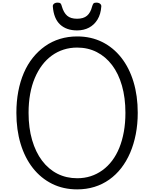

<svg xmlns="http://www.w3.org/2000/svg" viewBox="-20 -1426 1175 1465"><path d="M569 19Q463 19 377.5 -23.5Q292 -66 231 -143.5Q170 -221 137.5 -328Q105 -435 105 -565Q105 -652 119.5 -728.5Q134 -805 162 -870Q190 -935 231 -986Q272 -1037 323.5 -1073.5Q375 -1110 437 -1129Q499 -1148 569 -1148Q674 -1148 759 -1106Q844 -1064 905 -986.5Q966 -909 998.5 -802Q1031 -695 1031 -565Q1031 -479 1016 -402Q1001 -325 973 -260Q945 -195 905 -143.5Q865 -92 813.5 -55.5Q762 -19 700.5 0Q639 19 569 19ZM569 -66Q624 -66 672 -81.5Q720 -97 761.5 -127Q803 -157 835.5 -200Q868 -243 890.5 -298.5Q913 -354 925 -421Q937 -488 937 -565Q937 -680 910.5 -772.5Q884 -865 835 -929.5Q786 -994 718.5 -1028.5Q651 -1063 569 -1063Q514 -1063 465.5 -1047.5Q417 -1032 375.5 -1002Q334 -972 301.5 -929Q269 -886 245.5 -830.5Q222 -775 210 -708.5Q198 -642 198 -565Q198 -450 225 -357.5Q252 -265 301 -200Q350 -135 418 -100.5Q486 -66 569 -66ZM568 -1194Q487 -1194 438.5 -1239Q390 -1284 383 -1377Q382 -1389 392 -1397.5Q402 -1406 421 -1406Q437 -1406 443 -1398.5Q449 -1391 452 -1377Q466 -1329 492.5 -1306Q519 -1283 568 -1283Q617 -1283 644 -1306Q671 -1329 683 -1377Q687 -1391 692.5 -1398.5Q698 -1406 714 -1406Q733 -1406 743.5 -1397.5Q754 -1389 753 -1377Q749 -1318 724 -1277Q699 -1236 659 -1215Q619 -1194 568 -1194Z"/></svg>

Font: Playwrite CL
Style: Regular
Weight: 400
Designer: Veronika Burian, José Scaglione
Foundry: TypeTogether
Version: Version 1.002